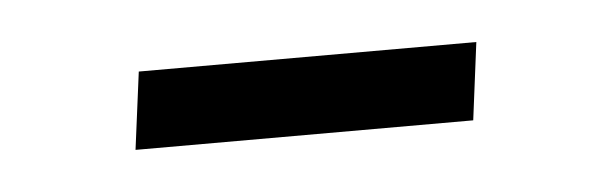

<svg xmlns="http://www.w3.org/2000/svg" viewBox="-23 -759 388 122"><g transform="rotate(-5 171.0 -698.5)"><path d="M66.9 -722.7H282.2L275.9 -673.3H60.5Z"/></g></svg>

Font: Neuton
Style: Regular
Weight: 400
Designer: Brian M Zick
Version: Version 1.3